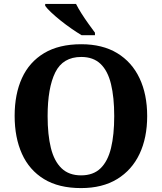

<svg xmlns="http://www.w3.org/2000/svg" viewBox="-20 -951 827 981"><path d="M394.2 10Q280.1 10 204.9 -36Q129.6 -82 92.2 -165Q54.8 -248 54.8 -359Q54.8 -470 92.2 -552Q129.6 -634 205.4 -679.5Q281.2 -725 395.2 -725Q503.7 -725 578.8 -679.5Q653.8 -634 692.9 -551.5Q732 -469 732 -358Q732 -247 692.9 -164.5Q653.8 -82 578.4 -36Q503 10 394.2 10ZM394.2 -55Q456.8 -55 493.9 -91.2Q531 -127.4 547.3 -194.9Q563.6 -262.5 563.6 -358Q563.6 -453.5 547.2 -521.2Q530.9 -588.9 493.9 -624.4Q456.8 -660 395.2 -660Q301.3 -660 262.3 -580.9Q223.3 -501.8 223.3 -358Q223.3 -262.5 240 -194.9Q256.8 -127.4 294.5 -91.2Q332.2 -55 394.2 -55ZM397.1 -771Q373.6 -785 345.4 -804.5Q317.2 -824 289.7 -846Q262.3 -868 241.1 -888Q219.9 -908 210.9 -921V-931H368.4Q379.4 -909 396.5 -882Q413.6 -855 432.4 -829Q451.2 -803 465.2 -784V-771Z"/></svg>

Font: Noto Serif Lao
Style: Regular
Weight: 400
Designer: Monotype Design Team
Foundry: Monotype Imaging Inc.
Version: Version 2.003